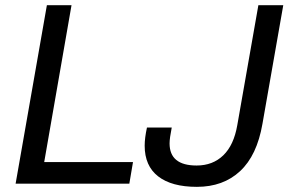

<svg xmlns="http://www.w3.org/2000/svg" viewBox="-20 -706 1115 738"><path d="M40 0 160.2 -686H254.9L149.9 -83H491.2L477.1 0ZM736.8 12.2Q639.6 12.2 587.9 -28.1Q536.1 -68.4 536.1 -146Q536.1 -175.8 544.9 -215.8H640.1Q631.8 -174.3 631.8 -154.8Q631.8 -69.8 735.8 -69.8Q797.9 -69.8 838.4 -109.1Q878.9 -148.4 892.1 -225.1L973.1 -686H1068.8L988.8 -230Q967.8 -108.4 902.8 -48.1Q837.9 12.2 736.8 12.2Z"/></svg>

Font: Archivo
Style: Italic
Weight: 400
Italic angle: -10°
Designer: Hector Gatti
Foundry: Omnibus-Type
Version: Version 2.001